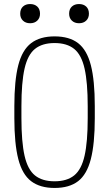

<svg xmlns="http://www.w3.org/2000/svg" viewBox="-20 -920 540 950"><path d="M250 10Q178 10 134 -23.5Q90 -57 70.5 -133Q51 -209 51 -335V-395Q51 -522 70.5 -597.5Q90 -673 134 -706.5Q178 -740 250 -740Q323 -740 366.5 -706.5Q410 -673 429.5 -597.5Q449 -522 449 -395V-335Q449 -209 429.5 -133Q410 -57 366.5 -23.5Q323 10 250 10ZM250 -23Q311 -23 347 -52Q383 -81 398.5 -149.5Q414 -218 414 -336V-394Q414 -512 398.5 -580.5Q383 -649 347 -678Q311 -707 250 -707Q189 -707 153 -678Q117 -649 101.5 -580.5Q86 -512 86 -394V-336Q86 -218 101.5 -149.5Q117 -81 153 -52Q189 -23 250 -23ZM129 -805Q107 -805 93.5 -818Q80 -831 80 -852Q80 -875 93.5 -887.5Q107 -900 129 -900Q151 -900 164.5 -887.5Q178 -875 178 -852Q178 -831 164.5 -818Q151 -805 129 -805ZM371 -805Q349 -805 335.5 -818Q322 -831 322 -852Q322 -875 335.5 -887.5Q349 -900 371 -900Q393 -900 406.5 -887.5Q420 -875 420 -852Q420 -831 406.5 -818Q393 -805 371 -805Z"/></svg>

Font: M PLUS Code Latin ExtraLight
Style: Regular
Weight: 250
Designer: Coji Morishita
Foundry: UNDERFOREST DESIGN
Version: Version 1.002; ttfautohint (v1.8.3)